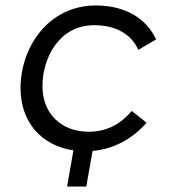

<svg xmlns="http://www.w3.org/2000/svg" viewBox="-20 -545 616 701"><path d="M225 136H295L318 6C391 0 461 -35 515 -97L461 -140C425 -97 375 -64 304 -64C202 -64 135 -132 135 -230C135 -331 194 -453 324 -453C407 -453 461 -417 485 -363L550 -401C513 -480 435 -525 330 -525C156 -525 55 -372 55 -223C55 -101 129 -14 248 4Z"/></svg>

Font: Fixel Display 20240404
Style: Italic
Weight: 400
Italic angle: -10°
Designer: AlfaBravo + MacPaw
Foundry: Kyrylo Tkachov, Marchela Mozhyna, Serhii Makarenko, Maria Weinstein, Zakhar Kryvoshyya
Version: Version 1.211;Glyphs 3.2 (3225)